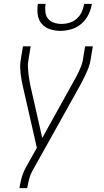

<svg xmlns="http://www.w3.org/2000/svg" viewBox="-20 -760 540 995"><path d="M81 215 82 208Q86 183 93 158.5Q100 134 112 111L171 6L99 -310Q95 -327 92 -343.5Q89 -360 87 -377Q85 -394 84.5 -411.5Q84 -429 87 -447L99 -520H139L127 -447Q124 -430 124.5 -413.5Q125 -397 127 -381Q129 -365 131.5 -349.5Q134 -334 137 -318L199 -45L356 -328Q364 -342 372 -356.5Q380 -371 387 -386Q394 -401 400 -416Q406 -431 409 -447L421 -520H461L449 -447Q446 -429 439.5 -411.5Q433 -394 425 -377Q417 -360 409 -343.5Q401 -327 391 -310L146 129Q136 148 131 168Q126 188 122 208L121 215ZM293 -600Q265 -600 239 -608.5Q213 -617 196 -637Q179 -657 175.5 -684.5Q172 -712 176 -740H216Q213 -719 215 -699Q217 -679 228.5 -664Q240 -649 259 -642.5Q278 -636 299 -636Q320 -636 341 -642.5Q362 -649 378.5 -664Q395 -679 404 -699Q413 -719 416 -740H456Q452 -712 438.5 -684.5Q425 -657 402 -637Q379 -617 350 -608.5Q321 -600 293 -600Z"/></svg>

Font: Iosevka Term Curly XLt Obl
Style: Regular
Weight: 200
Italic angle: -9°
Designer: Belleve Invis
Foundry: Belleve Invis
Version: Version 32.3.0